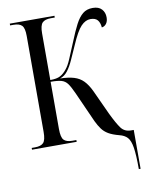

<svg xmlns="http://www.w3.org/2000/svg" viewBox="-99 -790 823 1071"><g transform="rotate(-10 312.5 -255.0)"><path d="M599 210Q599 130 592.5 88.5Q586 47 570 29.5Q554 12 525 5Q487 -5 465 -18Q443 -31 429 -50Q415 -69 402 -96L325 -268Q308 -306 294.5 -324.5Q281 -343 260 -349Q239 -355 199 -355V-88Q199 -40 213.5 -25Q228 -10 261 -10H284V0H31V-10H50Q83 -10 97.5 -25Q112 -40 112 -86V-630Q112 -675 97.5 -689.5Q83 -704 50 -704H31V-714H284V-704H261Q228 -704 213.5 -689Q199 -674 199 -629V-365Q236 -365 255.5 -375.5Q275 -386 291 -406Q307 -424 322.5 -460.5Q338 -497 362 -555Q384 -610 403 -646.5Q422 -683 444.5 -701.5Q467 -720 501 -720Q535 -720 552 -701.5Q569 -683 569 -655Q569 -633 559 -619.5Q549 -606 533 -604Q531 -631 518.5 -646Q506 -661 478 -661Q450 -661 424.5 -634.5Q399 -608 366 -531Q348 -491 332.5 -456Q317 -421 298.5 -396.5Q280 -372 254 -364Q301 -363 332.5 -353.5Q364 -344 385.5 -322Q407 -300 425 -262L489 -123Q517 -65 537 -37.5Q557 -10 594 -10H609V210Z"/></g></svg>

Font: Noto Serif Display Condensed
Style: Regular
Weight: 400
Width: 3
Designer: Monotype Design Team
Foundry: Monotype Imaging Inc.
Version: Version 2.009